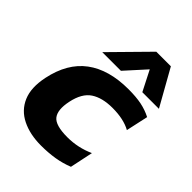

<svg xmlns="http://www.w3.org/2000/svg" viewBox="-206 -815 932 932"><g transform="rotate(45 260.0 -349.0)"><path d="M131 -521 315 -708H415L520 -521H406L353 -625L259 -521ZM241 10Q165 10 109.5 -17.5Q54 -45 30.5 -100Q7 -155 24 -237Q50 -362 132 -423Q214 -484 349 -484Q401 -484 438 -476.5Q475 -469 508 -452L483 -338Q434 -365 358 -365Q288 -365 245.5 -337Q203 -309 188 -237Q174 -170 197.5 -139.5Q221 -109 303 -109Q376 -109 442 -139L417 -20Q377 -4 334 3Q291 10 241 10Z"/></g></svg>

Font: Kanit SemiBold
Style: Italic
Weight: 600
Italic angle: -12°
Designer: Katatrad Team
Foundry: CadsonDemak
Version: Version 2.000; ttfautohint (v1.8.3)